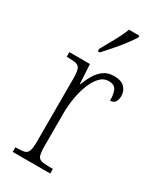

<svg xmlns="http://www.w3.org/2000/svg" viewBox="-195 -832 748 897"><g transform="rotate(30 179.0 -383.0)"><path d="M37 0V-25H43Q71 -25 85.5 -29Q100 -33 105.5 -49Q111 -65 111 -100V-438Q111 -472 105.5 -487.5Q100 -503 85 -507Q70 -511 39 -511H33V-536H144L150 -431H152Q162 -458 177 -484Q192 -510 214.5 -527Q237 -544 272 -544Q309 -544 327.5 -525.5Q346 -507 346 -479Q346 -460 338 -447.5Q330 -435 311 -435Q311 -469 301.5 -490Q292 -511 260 -511Q234 -511 214 -490Q194 -469 180 -434Q166 -399 159 -357.5Q152 -316 152 -276V-99Q152 -64 157 -48.5Q162 -33 177 -29Q192 -25 220 -25H239V0ZM146 -619Q168 -658 188.5 -695Q209 -732 222 -766H278V-756Q267 -739 246.5 -711.5Q226 -684 201.5 -656Q177 -628 157 -606H146Z"/></g></svg>

Font: Noto Serif Condensed ExtraLight
Style: Regular
Weight: 200
Width: 3
Designer: Monotype Design Team
Foundry: Monotype Imaging Inc.
Version: Version 2.013; ttfautohint (v1.8.4.7-5d5b)